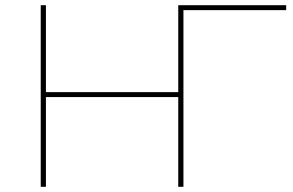

<svg xmlns="http://www.w3.org/2000/svg" viewBox="-20 -720 1131 740"><path d="M667 0V-700H687V0ZM137 0V-700H157V0ZM152 -346V-365H672V-346ZM667 0V-700H1083V-681H678L687 -690V0Z"/></svg>

Font: Montserrat Thin
Style: Regular
Weight: 100
Designer: Julieta Ulanovsky
Foundry: Julieta Ulanovsky
Version: Version 9.000